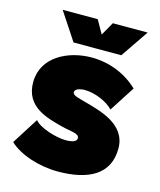

<svg xmlns="http://www.w3.org/2000/svg" viewBox="-107 -777 717 862"><g transform="rotate(15 251.0 -346.5)"><path d="M77 -700 162 -571H384L472 -700H310L275 -638L240 -700ZM243 7C385 7 480 -42 480 -163C480 -278 352 -306 287 -325C249 -336 221 -340 221 -356C221 -371 244 -378 267 -378C313 -378 371 -354 400 -323L476 -441C419 -496 341 -527 259 -527C150 -527 33 -470 33 -352C33 -236 137 -212 214 -192C253 -182 292 -183 292 -161C292 -144 271 -138 240 -138C199 -138 118 -161 94 -192L16 -69C64 -23 156 7 243 7Z"/></g></svg>

Font: Arthouse Owned Black
Style: Regular
Weight: 900
Designer: Jeremy Tribby
Foundry: Tribby Type
Version: Version 1.000;PS 001.000;hotconv 1.0.88;makeotf.lib2.5.64775